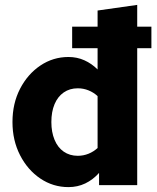

<svg xmlns="http://www.w3.org/2000/svg" viewBox="-20 -757 640 785"><path d="M260 8Q197 8 145 -27Q93 -62 62 -122.5Q31 -183 31 -258Q31 -334 62 -394Q93 -454 145 -489Q197 -524 260 -524Q295 -524 325 -510.5Q355 -497 379 -473V-560H275V-648H379V-714L541 -737V-648H599V-560H541V0H385V-50Q360 -22 328.5 -7Q297 8 260 8ZM298 -120Q321 -120 342 -128.5Q363 -137 379 -152V-364Q363 -379 342 -387.5Q321 -396 298 -396Q265 -396 240.5 -379Q216 -362 203 -331Q190 -300 190 -258Q190 -217 203 -185.5Q216 -154 240.5 -137Q265 -120 298 -120Z"/></svg>

Font: Red Hat Mono
Style: Regular
Weight: 300
Monospace: yes
Designer: Pentagram, MCKL
Foundry: Pentagram, MCKL
Version: Version 1.023